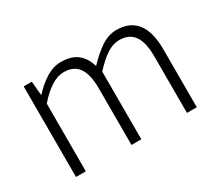

<svg xmlns="http://www.w3.org/2000/svg" viewBox="-104 -764 1111 980"><g transform="rotate(-30 452.0 -273.5)"><path d="M100 0V-534H148L155 -452H157Q193 -492 236.5 -519.5Q280 -547 325 -547Q389 -547 423.5 -518Q458 -489 472 -439Q518 -488 562 -517.5Q606 -547 653 -547Q732 -547 772 -495.5Q812 -444 812 -341V0H754V-333Q754 -416 726 -455.5Q698 -495 639 -495Q603 -495 566 -471Q529 -447 485 -399V0H427V-333Q427 -416 399 -455.5Q371 -495 312 -495Q277 -495 238.5 -471Q200 -447 158 -399V0Z"/></g></svg>

Font: Noto Sans TC Thin Light
Style: Regular
Weight: 300
Version: Version 2.004-H2;hotconv 1.0.118;makeotfexe 2.5.65603